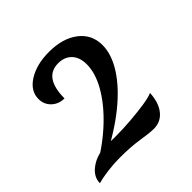

<svg xmlns="http://www.w3.org/2000/svg" viewBox="-121 -912 621 621"><g transform="rotate(-45 189.5 -601.5)"><path d="M73 -439 34 -440Q96 -476 142.5 -520Q189 -564 215 -609.5Q241 -655 241 -695Q241 -727 224 -745Q207 -763 178 -763Q145 -763 128.5 -739Q112 -715 112 -668Q86 -668 68.5 -684.5Q51 -701 51 -726Q51 -763 88.5 -786.5Q126 -810 183 -810Q245 -810 283 -781Q321 -752 321 -703Q321 -660 290.5 -613Q260 -566 204.5 -521.5Q149 -477 73 -439ZM-1 -393Q-1 -423 28.5 -444Q58 -465 98 -465Q104 -465 108 -465Q112 -465 118 -464.5Q124 -464 136 -464Q175 -464 212 -467Q249 -470 278 -474.5Q307 -479 320 -485Q318 -443 298.5 -418.5Q279 -394 247 -394Q228 -394 190.5 -400Q153 -406 103 -406Q75 -406 47.5 -402.5Q20 -399 -1 -393Z"/></g></svg>

Font: Merienda
Style: Regular
Weight: 400
Designer: Eduardo Rodriguez Tunni
Foundry: Eduardo Rodriguez Tunni
Version: Version 2.001